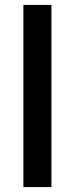

<svg xmlns="http://www.w3.org/2000/svg" viewBox="-20 -760 304 780"><path d="M75 -740H189V0H75Z"/></svg>

Font: SVN-Poppins Medium
Style: Regular
Weight: 500
Designer: Ninad Kale (Devanagari), Jonny Pinhorn (Latin)
Foundry: Indian Type Foundry
Version: Version 3.002 2017; ttfautohint (v1.8.3)